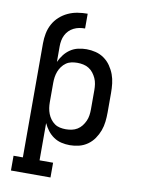

<svg xmlns="http://www.w3.org/2000/svg" viewBox="-100 -803 800 1076"><g transform="rotate(10 300.0 -265.0)"><path d="M39 205V121H92V-528Q92 -557 97.5 -585Q103 -613 116.5 -638Q130 -663 151.5 -682.5Q173 -702 199 -714Q225 -726 253 -730.5Q281 -735 310 -735V-651Q293 -651 277 -648Q261 -645 246 -637.5Q231 -630 219.5 -618.5Q208 -607 200.5 -592Q193 -577 190 -560.5Q187 -544 187 -528V-439Q197 -461 212 -480.5Q227 -500 247 -513.5Q267 -527 290.5 -532.5Q314 -538 339 -538Q365 -538 391 -531.5Q417 -525 439 -509.5Q461 -494 476.5 -471.5Q492 -449 501 -424.5Q510 -400 513 -373.5Q516 -347 516 -320V-210Q516 -183 513 -156.5Q510 -130 501 -105.5Q492 -81 476.5 -58.5Q461 -36 439 -20.5Q417 -5 391 1.5Q365 8 339 8Q314 8 290.5 2.5Q267 -3 247 -16.5Q227 -30 212 -49.5Q197 -69 187 -91V121H264V205ZM301 -76Q318 -76 335 -79.5Q352 -83 366.5 -92Q381 -101 391.5 -114.5Q402 -128 409 -143.5Q416 -159 418.5 -176Q421 -193 421 -210V-320Q421 -337 418.5 -354Q416 -371 409 -386.5Q402 -402 391.5 -415.5Q381 -429 366.5 -438Q352 -447 335 -450.5Q318 -454 301 -454Q284 -454 267.5 -450.5Q251 -447 237.5 -437.5Q224 -428 214 -414.5Q204 -401 198 -385.5Q192 -370 189.5 -353.5Q187 -337 187 -320V-210Q187 -193 189.5 -176.5Q192 -160 198 -144.5Q204 -129 214 -115.5Q224 -102 237.5 -92.5Q251 -83 267.5 -79.5Q284 -76 301 -76Z"/></g></svg>

Font: Iosevka Slab Medium Extended
Style: Regular
Weight: 500
Width: 7
Monospace: yes
Designer: Belleve Invis
Foundry: Belleve Invis
Version: Version 11.1.1; ttfautohint (v1.8.3)